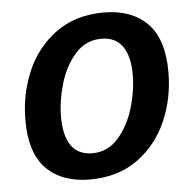

<svg xmlns="http://www.w3.org/2000/svg" viewBox="-45 -588 648 644"><g transform="rotate(-5 279.5 -266.0)"><path d="M526 -325Q526 -238 493 -161.5Q460 -85 394 -37Q328 11 233 11Q140 11 87 -41.5Q34 -94 34 -206Q34 -293 67 -370Q100 -447 166 -495Q232 -543 327 -543Q420 -543 473 -490Q526 -437 526 -325ZM154 -206Q154 -143 177.5 -109.5Q201 -76 249 -76Q300 -76 335.5 -116Q371 -156 388.5 -214.5Q406 -273 406 -327Q406 -389 382.5 -422.5Q359 -456 311 -456Q259 -456 223.5 -416Q188 -376 171 -318Q154 -260 154 -206Z"/></g></svg>

Font: Bitter Pro SemiBold
Style: Italic
Weight: 600
Italic angle: -9°
Designer: Sol Matas, and Bitter project Authors
Foundry: Sol Matas
Version: Version 1.010